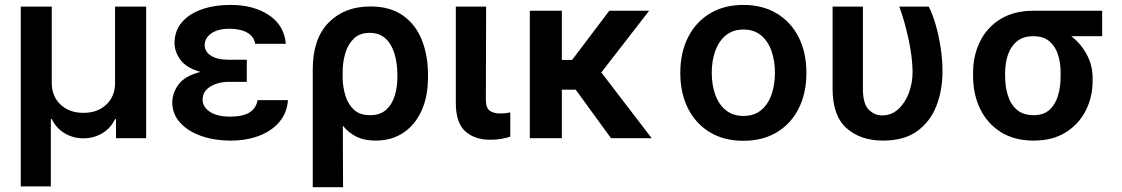

<svg xmlns="http://www.w3.org/2000/svg" viewBox="-20 -573 4650 796"><path d="M66.1 199.9V-545.5H194.6V-229.4Q194.6 -174 230.8 -139.6Q267 -105.1 326 -105.1Q384.9 -105.1 421.2 -139.9Q457.4 -174.7 457 -229.4V-545.5H585.9V0H460.9V-78.8H456.7Q438.6 -40.8 403.4 -20.2Q368.3 0.4 326 0.4Q283.4 0.4 248.4 -20.2Q213.4 -40.8 195 -78.8H190.7V199.9Z M1003.2 -285.2V-233.7H930Q884.2 -233.7 852.1 -214.1Q820 -194.6 820 -159.4Q820 -130 850 -109.7Q880 -89.5 933.6 -89.5Q986.9 -89.5 1014.4 -106.7Q1041.9 -123.9 1047.9 -158H1173.7Q1170.1 -104.4 1137.6 -66.8Q1105.1 -29.1 1052.9 -9.6Q1000.7 9.9 937.1 9.9Q868.3 9.9 813.4 -9.6Q758.5 -29.1 726.6 -64.6Q694.6 -100.1 694.2 -148.4Q694.6 -188.9 721.1 -223.9Q747.5 -258.9 811.4 -274.9Q752.8 -291.2 728.3 -324.8Q703.8 -358.3 703.5 -394.2Q703.8 -444.6 733.5 -479.9Q763.1 -515.3 815.7 -533.9Q868.3 -552.6 936.4 -552.6Q1032 -552.6 1095.3 -510.1Q1158.7 -467.7 1164.8 -391.3H1038Q1033 -421.9 1004.6 -437.9Q976.2 -453.8 931.1 -453.8Q882.5 -453.8 855.6 -434.3Q828.8 -414.8 828.5 -386.4Q828.8 -358.7 854.9 -342Q881 -325.3 930 -325.3H1003.2Z M1276.6 203.1V-285.5Q1276.6 -412.3 1342.3 -479.2Q1408 -546.2 1514.9 -546.2Q1598.4 -546.2 1651.3 -508.2Q1704.2 -470.2 1729.4 -405.9Q1754.6 -341.6 1754.3 -262.8V-252.8Q1754.6 -174.7 1728.3 -115.6Q1702.1 -56.5 1653.2 -23.3Q1604.4 9.9 1536.6 9.9Q1490.4 9.9 1457.6 -6.4Q1424.7 -22.7 1401.3 -52.2L1402.3 203.1ZM1400.6 -245.4Q1401.6 -212 1411.8 -177.4Q1421.9 -142.8 1446.2 -119.1Q1470.5 -95.5 1514.2 -95.5Q1556.5 -95.5 1581.1 -118.1Q1605.8 -140.6 1616.7 -176.7Q1627.5 -212.7 1627.5 -252.8V-262.8Q1627.5 -309.3 1615.9 -348.9Q1604.4 -388.5 1579.2 -412.6Q1554 -436.8 1512.1 -436.8Q1471.9 -436.8 1447.4 -413.4Q1422.9 -389.9 1411.9 -353.3Q1400.9 -316.8 1400.6 -276.6Z M1869.7 -545.5H1995.4L1994.3 -158.7Q1994.7 -124.3 2011 -113.5Q2027.3 -102.6 2053.3 -102.6Q2066.4 -102.6 2077.4 -104Q2088.4 -105.5 2095.5 -106.9V-6.4Q2079.5 -1.1 2058.4 2.7Q2037.3 6.4 2012.1 6.4Q1947.8 6.4 1908.7 -28.8Q1869.7 -63.9 1869.7 -147Z M2309.3 -528.4V-324.6H2351.9L2506 -528.4H2671.2L2473 -272.7L2681.8 0H2513.1L2366.8 -201.3H2309.3V0H2176.5V-528.4Z M3061.8 10.7Q2981.9 10.7 2923.3 -24.5Q2864.7 -59.7 2832.6 -123Q2800.4 -186.4 2800.4 -270.6Q2800.4 -355.1 2832.6 -418.5Q2864.7 -481.9 2923.3 -517.2Q2981.9 -552.6 3061.8 -552.6Q3141.7 -552.6 3200.5 -517.2Q3259.2 -481.9 3291.2 -418.5Q3323.2 -355.1 3323.2 -270.6Q3323.2 -186.4 3291.2 -123Q3259.2 -59.7 3200.5 -24.5Q3141.7 10.7 3061.8 10.7ZM3062.5 -92.3Q3106.2 -92.3 3135.1 -116.1Q3164.1 -139.9 3178.4 -180.6Q3192.8 -221.2 3192.8 -271Q3192.8 -321 3178.4 -361.7Q3164.1 -402.3 3135.1 -426.5Q3106.2 -450.6 3062.5 -450.6Q3018.5 -450.6 2989.2 -426.5Q2959.9 -402.3 2945.3 -361.7Q2930.8 -321 2930.8 -271Q2930.8 -221.2 2945.3 -180.6Q2959.9 -139.9 2989.2 -116.1Q3018.5 -92.3 3062.5 -92.3Z M3431.8 -545.5H3557.5V-204.5Q3557.5 -142.4 3581.7 -118.4Q3605.8 -94.5 3637.1 -94.5Q3675.4 -94.5 3703.8 -120.2Q3732.2 -146 3747.9 -187.5Q3763.5 -229 3763.5 -277Q3762.1 -340.6 3746.3 -412.6Q3730.5 -484.7 3708.5 -545.5H3830.6Q3845.9 -515.6 3858.7 -471.9Q3871.4 -428.3 3879.4 -377.8Q3887.4 -327.4 3887.4 -277Q3887.4 -198.5 3861.9 -133.3Q3836.3 -68.2 3782.1 -29.1Q3728 9.9 3641 9.9Q3547.2 9.9 3489.3 -41.9Q3431.5 -93.8 3431.8 -206Z M4014.2 -258.5V-269.9Q4014.2 -343.4 4043.5 -402Q4072.8 -460.6 4128.7 -494.5Q4184.7 -528.4 4264.2 -528.4H4549.4V-422.9H4421.2Q4460.2 -393.5 4485.1 -348Q4509.9 -302.6 4509.9 -248.6V-238.6Q4509.9 -170.8 4481.2 -114.3Q4452.4 -57.9 4397.9 -24Q4343.4 9.9 4265.6 9.9Q4185.4 9.9 4129.3 -25.4Q4073.2 -60.7 4043.7 -121.4Q4014.2 -182.2 4014.2 -258.5ZM4147 -269.9V-258.5Q4147 -214.1 4158.6 -177Q4170.1 -139.9 4196.2 -117.7Q4222.3 -95.5 4265.6 -95.5Q4306.5 -95.5 4331 -117.7Q4355.5 -139.9 4366.5 -177Q4377.5 -214.1 4377.1 -258.5V-269.9Q4377.5 -311.1 4366.5 -345.9Q4355.5 -380.7 4330.6 -401.8Q4305.8 -422.9 4264.2 -422.9Q4221.9 -422.9 4196.2 -401.8Q4170.5 -380.7 4158.7 -345.9Q4147 -311.1 4147 -269.9Z"/></svg>

Font: Inter UI Semi Bold
Style: Regular
Weight: 600
Designer: Rasmus Andersson
Foundry: rsms
Version: 3.2;8d6f07862